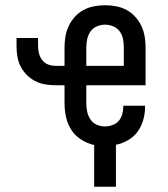

<svg xmlns="http://www.w3.org/2000/svg" viewBox="-20 -548 640 732"><path d="M339 164V5Q313 -1 290 -15.5Q267 -30 252.5 -52Q238 -74 232 -100.5Q226 -127 226 -153V-223H191Q171 -223 151 -226.5Q131 -230 113 -239.5Q95 -249 81 -263.5Q67 -278 58 -296Q49 -314 46 -334Q43 -354 43 -374V-403H125V-374Q125 -359 128.5 -345Q132 -331 140.5 -319.5Q149 -308 162.5 -302.5Q176 -297 191 -297H226V-367Q226 -388 229.5 -409Q233 -430 242 -449Q251 -468 265.5 -484Q280 -500 298.5 -510Q317 -520 338.5 -524Q360 -528 381 -528Q402 -528 423 -524Q444 -520 462.5 -510Q481 -500 495.5 -484Q510 -468 519 -449Q528 -430 531.5 -409Q535 -388 535 -367V-223H309V-153Q309 -137 312.5 -121.5Q316 -106 325 -92.5Q334 -79 349 -72.5Q364 -66 380 -66Q394 -66 408.5 -71Q423 -76 432.5 -87Q442 -98 446 -112.5Q450 -127 450 -142V-145H533V-139Q533 -115 526 -90.5Q519 -66 504.5 -46Q490 -26 468 -13.5Q446 -1 422 4V164ZM452 -297V-367Q452 -383 449 -399Q446 -415 436.5 -428Q427 -441 412 -447.5Q397 -454 381 -454Q365 -454 349.5 -447.5Q334 -441 325 -428Q316 -415 312.5 -399Q309 -383 309 -367V-297Z"/></svg>

Font: R Plex Mono
Style: Regular
Weight: 400
Monospace: yes
Designer: Belleve Invis
Foundry: Belleve Invis
Version: Version 31.8.0